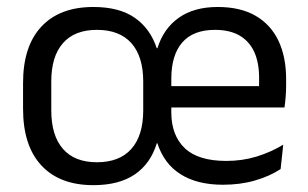

<svg xmlns="http://www.w3.org/2000/svg" viewBox="-20 -521 886 553"><path d="M248.9 12.3Q152 12.3 99.2 -44.5Q46.4 -101.2 46.4 -207.7V-281.9Q46.4 -388 99.3 -444.5Q152.1 -500.9 248.9 -500.9Q323.3 -500.9 368 -469.9Q412.7 -438.9 431.5 -382.1H433.4Q451 -438.8 495 -469.9Q539 -500.9 607 -500.9Q672.1 -500.9 715.9 -475.7Q759.7 -450.4 781.9 -403.9Q804.1 -357.4 804.1 -293V-274.8Q804.1 -259.1 802.8 -243Q801.6 -226.9 799.4 -211.4H725.1Q725.9 -235.6 726.1 -257.1Q726.3 -278.6 726.3 -296.4Q726.3 -341 712.1 -371.8Q697.8 -402.6 669.7 -418.8Q641.5 -435 599.1 -435Q536.3 -435 504.8 -398.5Q473.4 -362.1 473.4 -294.1V-245.5V-235.6V-197.3Q473.4 -131.5 511.9 -94.5Q550.5 -57.5 631.9 -57.5Q677.9 -57.5 718.9 -70Q759.9 -82.6 795.8 -104.2L788.2 -34Q756.8 -13.5 714.7 -1.2Q672.6 11.1 622 11.1Q548.3 11.1 500.4 -19Q452.6 -49 433.3 -108.4H431.6Q413.8 -49.7 368.3 -18.7Q322.9 12.3 248.9 12.3ZM435.5 -211.4V-273H782.3V-211.4ZM259.1 -53.7Q324.3 -53.7 358.4 -92.2Q392.5 -130.7 392.5 -203V-286.4Q392.5 -358.3 358.4 -396.7Q324.3 -435 259.1 -435Q194.8 -435 161.3 -396.7Q127.7 -358.5 127.7 -286.6V-203Q127.7 -130.7 161.3 -92.2Q194.8 -53.7 259.1 -53.7Z"/></svg>

Font: Anek Bangla Medium
Style: Regular
Weight: 500
Designer: Sulekha Rajkumar (Bangla), Yesha Goshar (Latin)
Foundry: Ek Type
Version: Version 1.003